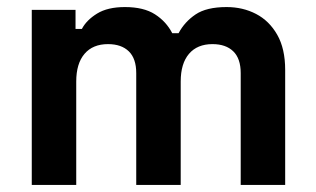

<svg xmlns="http://www.w3.org/2000/svg" viewBox="-20 -524 894 544"><path d="M70 0V-496H194V-442H212Q225 -467 255 -485.5Q285 -504 334 -504Q387 -504 419 -483.5Q451 -463 468 -430H486Q503 -462 534 -483Q565 -504 622 -504Q668 -504 705.5 -484.5Q743 -465 765.5 -425.5Q788 -386 788 -326V0H662V-317Q662 -358 641 -378.5Q620 -399 582 -399Q539 -399 515.5 -371.5Q492 -344 492 -293V0H366V-317Q366 -358 345 -378.5Q324 -399 286 -399Q243 -399 219.5 -371.5Q196 -344 196 -293V0Z"/></svg>

Font: Space Grotesk
Style: Bold
Weight: 700
Designer: Florian Karsten
Foundry: Florian Karsten
Version: Version 2.000